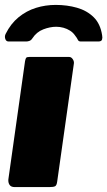

<svg xmlns="http://www.w3.org/2000/svg" viewBox="-26 -762 437 782"><path d="M207 -23Q205 -7 198.5 -3.5Q192 0 175 0H34Q19 0 13 -9Q7 -18 8 -31L76 -513Q78 -524 81 -527Q84 -530 93 -530H256Q264 -530 270 -521.5Q276 -513 275 -504ZM9 -593Q-1 -593 -4.5 -603.5Q-8 -614 -3 -624Q18 -666 50 -692Q82 -718 120.5 -730Q159 -742 201 -742Q247 -742 287.5 -730.5Q328 -719 355.5 -692Q383 -665 390 -618Q392 -608 389.5 -600.5Q387 -593 374 -593H303Q294 -593 291 -600Q288 -607 280 -617Q272 -629 259.5 -637Q247 -645 232.5 -649Q218 -653 203 -653Q178 -653 150.5 -642.5Q123 -632 106 -606Q101 -598 94 -595.5Q87 -593 81 -593Z"/></svg>

Font: Libre Franklin Black
Style: Italic
Weight: 900
Italic angle: -8°
Designer: Pablo Impallari, Rodrigo Fuenzalida, Nhung Nguyen
Foundry: Impallari Type
Version: Version 3.000